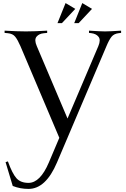

<svg xmlns="http://www.w3.org/2000/svg" viewBox="-20 -931 814 1244"><path d="M669.9 -632.3 349.1 122.1Q276.4 293 164.6 293Q110.8 293 62.5 273.9Q53.2 243.2 16.1 119.6L31.2 114.7Q59.6 193.8 86.9 224.1Q113.8 253.9 164.6 253.9Q240.2 253.9 296.4 122.1L364.3 -38.1L112.3 -632.3Q94.2 -673.8 78.6 -692.9Q63 -712.9 30.8 -715.8L9.8 -717.8V-732.4Q91.3 -727.5 147.5 -727.5Q204.1 -727.5 285.6 -732.4V-717.8L264.6 -715.8Q232.4 -712.9 216.3 -692.9Q200.7 -672.9 218.3 -632.3L417.5 -163.1L617.2 -632.3Q634.3 -673.3 618.2 -692.9Q603 -712.4 570.3 -716.3L556.6 -717.8V-732.4Q631.3 -727.5 660.6 -727.5Q689.9 -727.5 764.6 -732.4V-717.8L751 -716.3Q718.8 -712.9 702.6 -692.9Q686.5 -672.4 669.9 -632.3ZM489.7 -781.2H460.9L513.2 -911.1L576.2 -873.5ZM381.3 -781.2H352.5L404.8 -911.1L467.8 -873.5Z"/></svg>

Font: Flanker
Style: Regular
Weight: 400
Designer: Flanker
Foundry: Flanker
Version: Version 2.027